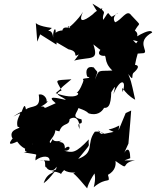

<svg xmlns="http://www.w3.org/2000/svg" viewBox="-20 -939 853 1051"><path d="M633 -252C569 -218 557 -240 602 -217C524 -200 535 -202 517 -226C577 -179 550 -225 499 -218C449 -151 503 -106 408 -69C491 -171 459 -125 466 -176C392 -97 375 -103 331 -114C374 -110 366 -155 335 -126C337 -182 276 -149 317 -169C232 -152 296 -217 256 -156C235 -171 312 -196 272 -280C234 -257 261 -227 305 -220C324 -273 359 -246 361 -287C397 -309 418 -280 415 -232C395 -286 437 -242 426 -286C363 -298 407 -322 412 -357C389 -345 438 -346 466 -318C556 -292 567 -401 556 -380C517 -368 511 -382 531 -354C574 -336 587 -362 589 -434C614 -475 613 -472 601 -424C639 -515 675 -501 651 -435C644 -488 651 -431 720 -393C695 -509 696 -496 682 -534C716 -487 698 -526 710 -540C698 -530 764 -579 719 -584C736 -678 764 -701 737 -690C702 -726 698 -721 734 -713C699 -669 675 -637 766 -648C798 -656 719 -710 813 -761C807 -794 679 -712 727 -729C756 -789 648 -783 713 -759C741 -829 765 -782 698 -856C674 -891 646 -829 610 -817C578 -861 675 -890 591 -847C565 -868 582 -885 545 -830C534 -878 587 -860 486 -919C503 -892 527 -836 540 -894C478 -870 479 -838 499 -870C461 -837 399 -796 434 -874C414 -837 338 -763 353 -796C394 -762 306 -825 323 -747C365 -786 288 -772 285 -758C286 -801 268 -771 271 -733C264 -802 216 -744 264 -786C188 -796 176 -812 176 -814L184 -711L200 -751L289 -695L290 -707L355 -669C428 -656 355 -605 437 -657C454 -721 400 -614 385 -607C475 -631 523 -601 491 -696C545 -652 551 -651 552 -655C598 -726 472 -642 545 -633C571 -640 541 -604 595 -553C518 -548 522 -563 500 -503C516 -562 520 -532 493 -570C457 -580 446 -554 457 -520C499 -507 417 -515 437 -501C437 -490 413 -434 399 -432C424 -430 400 -388 285 -429C347 -480 278 -429 371 -505C271 -498 286 -507 317 -444C264 -421 324 -411 341 -392C289 -403 230 -419 285 -374C176 -324 264 -364 186 -355C215 -345 282 -420 206 -364C262 -369 227 -432 192 -421C206 -340 154 -365 122 -340C116 -374 110 -364 87 -292C135 -317 142 -363 53 -301C131 -342 61 -303 76 -246C117 -235 22 -240 47 -183C68 -198 -9 -124 74 -164C85 -148 115 -114 151 -120C159 -183 168 -141 143 -101C168 -103 199 -175 126 -141C90 -89 174 -116 110 -105C207 -87 172 -105 174 -61C210 -89 256 -89 251 -57C198 -22 273 19 289 -28C291 18 241 -8 219 64C263 33 290 -24 316 -36C308 -50 231 -67 198 -59C254 -77 202 -1 251 -29C275 -32 329 -24 264 -2C351 10 289 32 331 -8C361 15 418 -1 379 11C383 2 455 90 457 92C475 25 530 -22 518 -36C459 7 527 -22 494 -32C465 -15 519 -13 493 86C568 23 586 73 571 18C610 -3 616 -36 612 -58C699 3 632 -47 719 -61C645 -62 652 -56 693 -73C692 -147 664 -119 652 -85L683 -153L693 -269L698 -334L668 -320L629 -226Z"/></svg>

Font: Hussar Lance
Style: Italic
Weight: 700
Foundry: Cannot Into Space Fonts, PlusOne Fonts
Version: Version 2.27